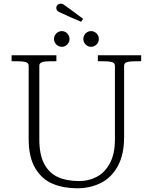

<svg xmlns="http://www.w3.org/2000/svg" viewBox="-20 -998 824 1035"><path d="M134.5 -250V-643Q134.5 -655 125.2 -660.2Q116 -665.5 98.2 -666.8Q80.5 -668 42.5 -668V-700H284V-668Q246 -668 228.2 -666.8Q210.5 -665.5 201.2 -660.2Q192 -655 192 -643V-247Q192 -164.5 218.2 -114.8Q244.5 -65 292 -43.5Q339.5 -22 407 -22Q458.5 -22 502 -45Q545.5 -68 572.5 -118.2Q599.5 -168.5 599.5 -247V-643Q599.5 -655 590.2 -660.2Q581 -665.5 563.2 -666.8Q545.5 -668 507.5 -668V-700H741V-668Q703 -668 685.2 -666.8Q667.5 -665.5 658.2 -660.2Q649 -655 649 -643V-260Q649 -163.5 614.2 -101.2Q579.5 -39 522.2 -11Q465 17 395.5 17Q323.5 17 265.2 -6.8Q207 -30.5 170.8 -90Q134.5 -149.5 134.5 -250ZM429 -788Q429 -799.5 434.8 -809.2Q440.5 -819 450 -824.8Q459.5 -830.5 471 -830.5Q482 -830.5 491.8 -824.8Q501.5 -819 507.2 -809.2Q513 -799.5 513 -788Q513 -776.5 507.2 -766.8Q501.5 -757 491.8 -751.2Q482 -745.5 471 -745.5Q459.5 -745.5 450 -751.2Q440.5 -757 434.8 -766.8Q429 -776.5 429 -788ZM271 -788Q271 -799.5 276.8 -809.2Q282.5 -819 292.2 -824.8Q302 -830.5 313.5 -830.5Q324.5 -830.5 334 -824.8Q343.5 -819 349.2 -809.2Q355 -799.5 355 -788Q355 -776.5 349.2 -766.8Q343.5 -757 334 -751.2Q324.5 -745.5 313.5 -745.5Q302 -745.5 292.2 -751.2Q282.5 -757 276.8 -766.8Q271 -776.5 271 -788ZM299 -933Q291 -937 287.2 -942Q283.5 -947 283.5 -955.5Q283.5 -965.5 290.5 -971.8Q297.5 -978 307.5 -978Q312 -978 315.5 -977Q319 -976 323 -973.5Q328.5 -970 367.8 -941.2Q407 -912.5 428 -896.5L417.5 -880.5Q392.5 -891 356.2 -907Q320 -923 299 -933Z"/></svg>

Font: Didactic
Style: Regular
Weight: 400
Designer: Tyler Finck
Foundry: Etcetera Type Co
Version: Version 3.007;FEAKit 1.0